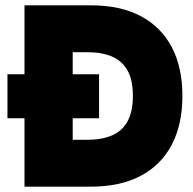

<svg xmlns="http://www.w3.org/2000/svg" viewBox="-20 -701 726 721"><path d="M72 0V-681H321Q432 -681 508.5 -640.5Q585 -600 625 -524Q665 -448 665 -341Q665 -234 625 -157.5Q585 -81 508 -40.5Q431 0 320 0ZM8 -257V-422H352V-257ZM253 -96 173 -176H306Q362 -176 400.5 -192.5Q439 -209 459 -245.5Q479 -282 479 -341Q479 -400 459 -436Q439 -472 401 -488.5Q363 -505 307 -505H167L253 -552Z"/></svg>

Font: Gabarito Black
Style: Regular
Weight: 900
Designer: Leandro Assis / Alvaro Franca / Felipe Casaprima
Foundry: Naipe Foundry
Version: Version 1.000